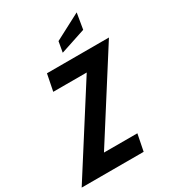

<svg xmlns="http://www.w3.org/2000/svg" viewBox="-258 -1042 1033 1155"><g transform="rotate(-30 259.0 -464.0)"><path d="M-38.5 0 334 -584.5H101.5L124.5 -700H555L183 -115.5H415L392 0ZM268.5 -759.5 281.5 -833 462.5 -928 444 -817.5Z"/></g></svg>

Font: Cabin Condensed
Style: Bold Italic
Weight: 700
Width: 3
Italic angle: -10°
Designer: Pablo Impallari
Foundry: Pablo Impallari. http://www.impallari.com Igino Marini. http://www.ikern.com
Version: Version 3.001; ttfautohint (v1.8.3)